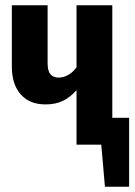

<svg xmlns="http://www.w3.org/2000/svg" viewBox="-20 -550 512 730"><path d="M471 -102V160H379L365 0H271V-207Q247 -180 219 -166.5Q191 -153 153 -153Q93 -153 59 -191Q25 -229 25 -297V-530H161V-309Q161 -281 171.5 -268Q182 -255 203 -255Q222 -255 240 -265.5Q258 -276 271 -294V-530H407V-102Z"/></svg>

Font: Fira Sans Compressed SemiBold
Style: Regular
Weight: 600
Width: 1
Designer: bBox Type GmbH & Carrois Corporate GbR & Edenspiekermann AG
Foundry: bBox Type GmbH & Carrois Corporate GbR & Edenspiekermann AG
Version: Version 4.301